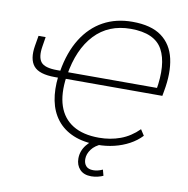

<svg xmlns="http://www.w3.org/2000/svg" viewBox="-95 -805 1066 1088"><g transform="rotate(10 438.0 -261.5)"><path d="M506 8Q424 8 365.5 -16.5Q307 -41 271 -87Q235 -133 222.5 -196Q210 -259 219 -335L233 -328H201Q110 -328 78 -366.5Q46 -405 59 -483L69 -542H110L101 -486Q91 -424 113 -396.5Q135 -369 206 -369H232L224 -365Q243 -478 291.5 -555.5Q340 -633 413 -673Q486 -713 580 -713Q688 -713 748 -669Q808 -625 826 -545Q844 -465 824 -357L819 -329H258L265 -341Q251 -242 274 -173.5Q297 -105 355.5 -69Q414 -33 506 -33Q571 -33 628.5 -54Q686 -75 733 -122L755 -88Q726 -57 686 -35.5Q646 -14 600 -3Q554 8 506 8ZM578 -672Q450 -672 370.5 -587.5Q291 -503 267 -351L264 -368H793L779 -352Q806 -507 761 -589.5Q716 -672 578 -672ZM501 190Q458 190 435 165.5Q412 141 412 103Q412 59 440.5 23.5Q469 -12 513 -31L531 0Q491 16 471 43Q451 70 451 99Q451 124 464.5 139Q478 154 506 154Q518 154 531.5 151Q545 148 560 141L569 175Q559 180 540 185Q521 190 501 190Z"/></g></svg>

Font: Mulish ExtraLight
Style: Italic
Weight: 200
Italic angle: -9°
Designer: Vernon Adams
Foundry: Vernon Adams
Version: Version 3.603